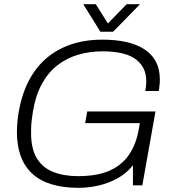

<svg xmlns="http://www.w3.org/2000/svg" viewBox="-20 -888 837 920"><path d="M356 12Q208 12 134.5 -56Q61 -124 61 -256Q61 -280 63.5 -306Q66 -332 71 -359Q91 -468 143.5 -543.5Q196 -619 279 -658.5Q362 -698 470 -698Q537 -698 588 -686Q639 -674 674.5 -650Q710 -626 728 -590.5Q746 -555 746 -506Q746 -494 744.5 -480.5Q743 -467 741 -452H676Q678 -462 679.5 -474Q681 -486 681 -496Q681 -537 665.5 -564.5Q650 -592 622.5 -609.5Q595 -627 556 -634.5Q517 -642 471 -642Q410 -642 355 -626Q300 -610 255.5 -575.5Q211 -541 181 -486.5Q151 -432 138 -355Q135 -336 133 -320.5Q131 -305 130 -292.5Q129 -280 129 -269.5Q129 -259 129 -249Q129 -176 156 -130.5Q183 -85 234 -64.5Q285 -44 354 -44Q447 -44 506.5 -71Q566 -98 599.5 -148.5Q633 -199 645 -269L650 -298H388L398 -354H725L662 0H617V-96Q587 -58 544 -34Q501 -10 452.5 1Q404 12 356 12ZM651 -868 522 -736H461L379 -868H439L510 -755H477L587 -868Z"/></svg>

Font: Archivo SemiBold ExtraLight
Style: Italic
Weight: 250
Italic angle: -10°
Version: Version 2.001